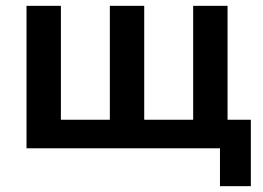

<svg xmlns="http://www.w3.org/2000/svg" viewBox="-20 -509 902 659"><path d="M735 130V0H71V-489H189V-98H357V-489H475V-98H643V-489H761V-98H841V130Z"/></svg>

Font: Nunito Sans 12pt ExtraLight
Style: Regular
Weight: 200
Designer: Vernon Adams
Foundry: Vernon Adams
Version: Version 3.101;gftools[0.9.27]